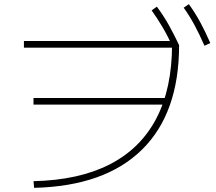

<svg xmlns="http://www.w3.org/2000/svg" viewBox="-20 -875 1040 923"><path d="M141 -4Q360 -9 508 -85Q656 -161 731.5 -305.5Q807 -450 807 -660L823 -646H95V-678H826L841 -658Q841 -331 662.5 -155.5Q484 20 144 28ZM141 -372V-404H783V-372ZM813 -644Q787 -701 762 -743.5Q737 -786 709 -825L734 -843Q766 -800 791 -755.5Q816 -711 841 -658ZM963 -655Q938 -712 914.5 -755.5Q891 -799 863 -838L888 -855Q919 -812 943.5 -766.5Q968 -721 991 -668Z"/></svg>

Font: M PLUS 1 Code ExtraLight
Style: Regular
Weight: 250
Designer: Coji Morishita
Foundry: UNDERFOREST DESIGN
Version: Version 1.002